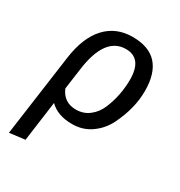

<svg xmlns="http://www.w3.org/2000/svg" viewBox="-177 -661 937 1000"><g transform="rotate(30 291.5 -161.5)"><path d="M333 -466.8Q206.1 -466.8 178.2 -254.9L161.1 -130.9Q189.9 -63 263.2 -63Q308.6 -63 342.8 -89.8Q377 -116.2 395 -160.2Q429.2 -242.7 430.2 -337.9Q430.2 -466.8 333 -466.8ZM473.1 -112.3Q446.3 -57.6 396.5 -22.5Q346.7 12.7 282.2 12.2Q196.3 12.2 147.9 -36.1L115.2 204.1L22 215.8L89.8 -273.9Q107.9 -404.3 170.4 -471.7Q232.9 -539.1 331.5 -539.1Q430.2 -539.1 478.5 -485.4Q526.9 -431.6 526.9 -326.7Q526.9 -221.7 473.1 -112.3Z"/></g></svg>

Font: FiraSans-Italic
Style: Italic
Weight: 400
Italic angle: -8°
Designer: Carrois Corporate & Edenspiekermann AG
Foundry: Carrois Corporate GbR & Edenspiekermann AG
Version: Version 3.106;PS 003.106;hotconv 1.0.70;makeotf.lib2.5.58329